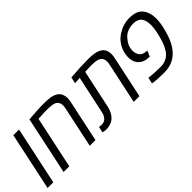

<svg xmlns="http://www.w3.org/2000/svg" viewBox="42 -1299 1967 1967"><g transform="rotate(-45 1026.0 -315.0)"><path d="M143.1 -630.4H225.6L91.3 0H8.8Z M592.8 -640.1Q651.4 -640.1 689.5 -633.5Q727.5 -627 757.8 -607.4Q784.2 -590.8 796.4 -558.1Q805.7 -536.6 805.7 -509.3Q805.7 -479.5 797.9 -447.8L702.6 0H620.1L715.3 -447.8Q719.7 -469.2 719.7 -485.8Q719.7 -516.1 704.6 -536.6Q688.5 -558.6 654.3 -565.4Q620.1 -572.3 569.8 -572.3Q522.9 -572.3 443.8 -566.4L323.2 0H240.7L374.5 -628.4Q400.4 -631.3 473.4 -635.7Q546.4 -640.1 592.8 -640.1Z M809.6 -5.9 822.8 -69.3Q840.8 -66.4 861.8 -66.4Q904.8 -66.4 928.7 -100.6Q945.3 -123 952.6 -160.2L1039.1 -564.9L967.3 -560.1L981.9 -628.4Q1132.3 -640.1 1232.9 -640.1Q1289.6 -640.1 1329.6 -632.8Q1369.6 -625.5 1397.5 -605.5Q1420.4 -589.4 1431.4 -564.7Q1442.4 -540 1442.4 -509.8Q1442.4 -481.9 1435.1 -449.7L1339.4 0H1256.8L1352.1 -447.8Q1356.4 -465.8 1356.4 -485.8Q1356.4 -516.6 1339.8 -538.1Q1324.2 -558.1 1291.5 -565.2Q1258.8 -572.3 1213.9 -572.3Q1174.8 -572.3 1122.6 -569.3L1035.2 -160.2Q1018.1 -78.1 973.1 -38.1Q928.2 2 853.5 2Q834.5 2 809.6 -5.9Z M1542.5 1.5 1522.9 -1 1537.1 -67.9Q1618.7 -58.1 1708.5 -58.1Q1745.1 -58.1 1776.1 -70.6Q1807.1 -83 1830.1 -105Q1876.5 -151.4 1905.3 -245.6Q1918.9 -290.5 1929.2 -342.3Q1939.5 -394 1939.5 -433.1Q1939.5 -500 1910.6 -535.6Q1881.8 -571.3 1818.4 -571.3Q1781.7 -571.3 1750 -560.8Q1718.3 -550.3 1696.3 -532.7Q1673.8 -513.2 1658.2 -490.7Q1618.2 -441.4 1618.2 -378.4Q1618.2 -336.9 1641.1 -306.6Q1664.1 -276.4 1712.9 -274.9L1727.1 -272.9L1701.2 -211.4L1688.5 -212.4Q1638.7 -212.9 1605 -233.2Q1571.3 -253.4 1554.9 -286.4Q1538.6 -319.3 1538.6 -358.9Q1538.6 -386.2 1544.9 -418Q1557.1 -474.6 1589.4 -519.5Q1621.6 -564.5 1667.5 -591.3Q1744.6 -640.1 1832 -640.1Q1936 -640.1 1980.2 -585Q2024.4 -529.8 2024.4 -439.9Q2024.4 -406.7 2017.8 -365.7Q2011.2 -324.7 1999 -283.2Q1924.3 9.8 1692.9 9.8Q1596.7 9.8 1542.5 1.5Z"/></g></svg>

Font: Viking Open Sans
Style: Italic
Weight: 400
Italic angle: -12°
Foundry: Ascender Corporation
Version: Version 2.000